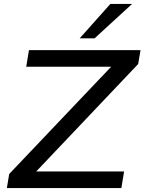

<svg xmlns="http://www.w3.org/2000/svg" viewBox="-20 -961 738 981"><path d="M15 0 27 -72 583 -657 584 -620H114L128 -705H698L686 -634L130 -48L129 -85H614L600 0ZM387 -765 544 -941H655L463 -765Z"/></svg>

Font: Nunito Sans 10pt SemiExpanded Medium
Style: Italic
Weight: 500
Width: 6
Italic angle: -9°
Designer: Vernon Adams
Foundry: Vernon Adams
Version: Version 3.101;gftools[0.9.27]